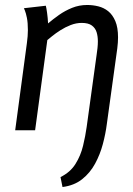

<svg xmlns="http://www.w3.org/2000/svg" viewBox="-20 -523 534 771"><path d="M41 0 88 -350Q90 -364 91 -377.5Q92 -391 92 -402Q92 -432 88 -451.5Q84 -471 80 -480.5Q76 -490 76 -490L164 -500Q166 -493 169 -472Q172 -451 173 -429Q193 -446 217 -463Q241 -480 269.5 -491.5Q298 -503 330 -503Q353 -503 375 -497.5Q397 -492 414.5 -478Q432 -464 443 -438.5Q454 -413 454 -373Q454 -353 451 -329L409 -25Q404 14 393 55.5Q382 97 362 134Q342 171 310 196.5Q278 222 231 228L223 188Q262 169 283 135.5Q304 102 313.5 62.5Q323 23 328 -13L368 -303Q370 -316 371.5 -330Q373 -344 373 -357Q373 -377 368 -393.5Q363 -410 349 -420.5Q335 -431 308 -431Q286 -431 264 -422.5Q242 -414 222.5 -401.5Q203 -389 189.5 -378Q176 -367 170 -362L121 0Z"/></svg>

Font: Rosario
Style: Italic
Weight: 400
Italic angle: -8.05°
Designer: Hector Gatti
Foundry: Omnibus Type
Version: Version 1.201